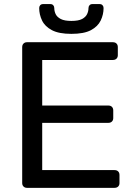

<svg xmlns="http://www.w3.org/2000/svg" viewBox="-20 -903 646 923"><path d="M109.6 0Q99.4 0 93.1 -6.4Q86.7 -12.7 86.7 -22.9V-676.3Q86.7 -687.3 93.1 -693.6Q99.4 -700 109.6 -700H522.7Q533.7 -700 540.1 -693.6Q546.4 -687.3 546.4 -676.3V-637.6Q546.4 -627.4 540.1 -621.1Q533.7 -614.7 522.7 -614.7H182.9V-395.7H500.7Q511.7 -395.7 518.1 -389.3Q524.4 -382.9 524.4 -371.9V-335.4Q524.4 -325.2 518.1 -318.8Q511.7 -312.4 500.7 -312.4H182.9V-85.3H530.7Q541.7 -85.3 548.1 -78.9Q554.4 -72.6 554.4 -61.6V-22.9Q554.4 -12.7 548.1 -6.4Q541.7 0 530.7 0ZM323.1 -740.2Q263.4 -740.2 229.7 -757.9Q195.9 -775.7 182.2 -804.4Q168.4 -833.1 168.4 -864.4Q168.4 -872.4 173.3 -877.9Q178.2 -883.4 187.4 -883.4H221.9Q230.9 -883.4 235.9 -877.9Q240.9 -872.4 240.9 -864.4Q240.9 -849.2 247.6 -835Q254.4 -820.9 272.2 -811.6Q290.1 -802.4 323.1 -802.4Q357 -802.4 374.4 -811.6Q391.9 -820.9 398.6 -835Q405.4 -849.2 405.4 -864.4Q405.4 -872.4 410.4 -877.9Q415.4 -883.4 424.4 -883.4H458.9Q467.9 -883.4 472.9 -877.9Q477.9 -872.4 477.9 -864.4Q477.9 -833.1 464.1 -804.4Q450.3 -775.7 417 -757.9Q383.6 -740.2 323.1 -740.2Z"/></svg>

Font: Rubik Light
Style: Regular
Weight: 300
Designer: Hubert and Fischer
Foundry: Hubert and Fischer
Version: Version 2.300;gftools[0.9.30]